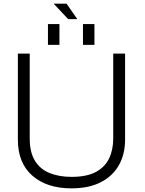

<svg xmlns="http://www.w3.org/2000/svg" viewBox="-20 -1023 797 1053"><path d="M276 -1001V-1003H345L404 -918H354ZM243 -777V-891H306V-777ZM435 -777V-891H498V-777ZM78 -257V-729H143V-264Q143 -188 171.5 -141.5Q200 -95 252 -74Q304 -53 372 -53Q455 -53 505 -79.5Q555 -106 578 -153.5Q601 -201 601 -264V-729H666V-257Q666 -177 632 -117Q598 -57 532.5 -23.5Q467 10 372 10Q237 10 157.5 -59.5Q78 -129 78 -257Z"/></svg>

Font: BDO Grotesk Light
Style: Regular
Weight: 300
Designer: Deni Anggara
Foundry: Lokal Container
Version: Version 2.000